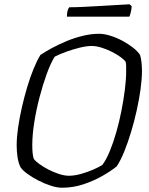

<svg xmlns="http://www.w3.org/2000/svg" viewBox="-20 -878 696 898"><path d="M270 0Q247 0 217.5 -9.5Q188 -19 159 -34Q130 -49 107.5 -65.5Q85 -82 76 -96Q66 -116 62 -143Q58 -170 58 -199Q58 -235 64.5 -280.5Q71 -326 82 -374.5Q93 -423 107 -470Q121 -517 137 -556Q153 -595 169 -621Q191 -636 222.5 -653Q254 -670 291 -685.5Q328 -701 367.5 -710.5Q407 -720 444 -720Q467 -720 496 -711Q525 -702 553 -687Q581 -672 603 -654.5Q625 -637 635 -621Q640 -605 642 -584.5Q644 -564 644 -546Q644 -509 637.5 -461.5Q631 -414 619.5 -362Q608 -310 593 -260.5Q578 -211 561 -169Q544 -127 526 -100Q499 -78 458.5 -55Q418 -32 370 -16Q322 0 270 0ZM302 -56Q329 -56 360.5 -65Q392 -74 419 -86Q446 -98 459 -107Q477 -131 493.5 -171Q510 -211 524 -260Q538 -309 548 -360Q558 -411 564 -458.5Q570 -506 570 -543Q570 -556 570 -567Q570 -578 568 -588Q563 -597 545.5 -610Q528 -623 504.5 -635Q481 -647 455.5 -655Q430 -663 409 -663Q385 -663 352.5 -655Q320 -647 288.5 -635.5Q257 -624 236 -613Q217 -583 198.5 -532Q180 -481 164.5 -421.5Q149 -362 140 -304Q131 -246 131 -200Q131 -179 132.5 -163Q134 -147 138 -135Q146 -124 164.5 -110.5Q183 -97 207.5 -84.5Q232 -72 257 -64Q282 -56 302 -56ZM293 -800Q293 -818 296.5 -829Q300 -840 304 -844Q333 -844 373.5 -846Q414 -848 456.5 -850.5Q499 -853 533.5 -855Q568 -857 586 -858L596 -849Q595 -833 591.5 -819.5Q588 -806 585 -800Z"/></svg>

Font: Texturina Medium 12pt Thin
Style: Italic
Weight: 250
Italic angle: -11°
Version: Version 1.002